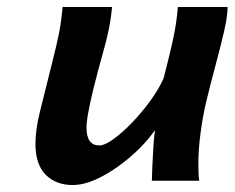

<svg xmlns="http://www.w3.org/2000/svg" viewBox="-20 -513 666 545"><path d="M545.4 0H411.1Q411.1 -13.2 412.4 -41Q413.6 -68.8 415.5 -98.1Q417.5 -127.4 419.9 -144Q403.3 -119.1 376.2 -92Q349.1 -64.9 316.4 -41.3Q283.7 -17.6 250 -2.7Q216.3 12.2 186 12.2Q138.7 12.2 109.6 -17.1Q80.6 -46.4 80.6 -104.5Q80.6 -124 83.7 -147Q86.9 -169.9 93.3 -195.8L128.9 -338.4Q140.6 -384.8 147.2 -417.2Q153.8 -449.7 157.7 -493.2H297.9Q295.9 -465.8 289.1 -431.4Q282.2 -397 268.1 -347.7Q265.6 -338.9 258.8 -314Q252 -289.1 244.4 -257.8Q236.8 -226.6 231.2 -197.3Q225.6 -168 225.6 -150.4Q225.6 -100.1 262.2 -100.1Q276.9 -100.1 301.8 -117.9Q326.7 -135.7 354.5 -164.6Q382.3 -193.4 406.5 -226.6Q430.7 -259.8 444.3 -290.5Q460 -351.1 468 -386.7Q476.1 -422.4 479.5 -445.8Q482.9 -469.2 484.9 -493.2H626Q626 -467.8 616.5 -425.8Q606.9 -383.8 592.8 -331.5Q578.6 -279.3 564.9 -222.2Q555.2 -180.7 549.1 -134.3Q543 -87.9 543 -48.8Q543 -35.2 543.5 -22.9Q543.9 -10.7 545.4 0Z"/></svg>

Font: Andika
Style: Bold Italic
Weight: 700
Italic angle: -14°
Designer: Victor Gaultney, Annie Olsen, Julie Remington, Don Collingsworth, Eric Hays, Becca Hirsbrunner
Foundry: SIL International
Version: Version 6.101